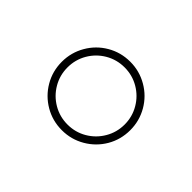

<svg xmlns="http://www.w3.org/2000/svg" viewBox="-66 -792 585 585"><g transform="rotate(-45 226.0 -499.5)"><path d="M226.6 -351.6Q266.5 -351.6 300.6 -371.3Q334.6 -391.1 354.3 -425.1Q374.1 -459.1 374.1 -499.1Q374.1 -539.5 354.3 -573.3Q334.6 -607.1 300.6 -626.8Q266.5 -646.6 226.6 -646.6Q186.1 -646.6 152.3 -626.8Q118.6 -607.1 98.8 -573.3Q79 -539.5 79 -499.1Q79 -459.1 98.8 -425.1Q118.6 -391.1 152.3 -371.3Q186.1 -351.6 226.6 -351.6ZM349.7 -499.1Q349.7 -465.5 333.2 -437.3Q316.6 -409 288.4 -392.5Q260.1 -375.9 226.6 -375.9Q193 -375.9 164.8 -392.5Q136.5 -409 119.9 -437.3Q103.4 -465.5 103.4 -499.1Q103.4 -532.6 119.9 -560.9Q136.5 -589.2 164.8 -605.7Q193 -622.2 226.6 -622.2Q260.1 -622.2 288.4 -605.7Q316.6 -589.2 333.2 -560.9Q349.7 -532.6 349.7 -499.1Z"/></g></svg>

Font: Arad-FD-VF Thin
Style: Regular
Weight: 100
Designer: Mohammad Darvishi
Version: Version 1.010;September 21, 2024;FontCreator 15.0.0.2992 64-